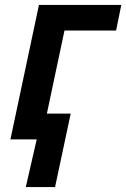

<svg xmlns="http://www.w3.org/2000/svg" viewBox="-20 -562 509 774"><path d="M84 192H202L265 -104H169L240 -439H448L469 -542H137L22 0H128Z"/></svg>

Font: Noto Sans SemiBold
Style: Italic
Weight: 600
Italic angle: -12°
Designer: Monotype Design Team
Foundry: Monotype Imaging Inc.
Version: Version 2.013